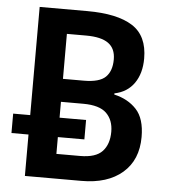

<svg xmlns="http://www.w3.org/2000/svg" viewBox="-52 -761 710 808"><g transform="rotate(5 303.5 -357.0)"><path d="M83 0V-175H11V-257H83V-714H284Q411 -714 475.5 -673Q540 -632 540 -536Q540 -473 511 -431.5Q482 -390 428 -379V-374Q486 -361 522 -322.5Q558 -284 558 -206Q558 -109 495 -54.5Q432 0 322 0ZM295 -421Q361 -421 387 -446.5Q413 -472 413 -521Q413 -567 382.5 -589Q352 -611 288 -611H207V-421ZM307 -104Q373 -104 401 -134Q429 -164 429 -217Q429 -266 399.5 -295Q370 -324 301 -324H207V-257H319V-175H207V-104Z"/></g></svg>

Font: Noto Sans SemiCondensed SemiBold
Style: Regular
Weight: 600
Width: 4
Designer: Monotype Design Team
Foundry: Monotype Imaging Inc.
Version: Version 2.013; ttfautohint (v1.8.4.7-5d5b)